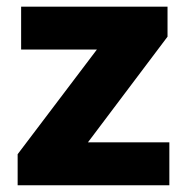

<svg xmlns="http://www.w3.org/2000/svg" viewBox="-20 -548 555 568"><path d="M240.2 -127H481V0H32.2V-91.8L266.6 -401.4H42.5V-528.3H475.6V-439.5Z"/></svg>

Font: Vazir Black FD
Style: Black-FD
Weight: 900
Designer: Saber Rastikerdar
Foundry: Saber Rastikerdar
Version: Version 30.0.0